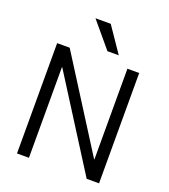

<svg xmlns="http://www.w3.org/2000/svg" viewBox="-168 -1076 1049 1194"><g transform="rotate(20 356.5 -478.5)"><path d="M396 -790 256 -957H357L471 -790ZM85 0V-730H168L548 -130H550V-730H628V0H546L166 -600H164V0Z"/></g></svg>

Font: M PLUS 1p
Style: Regular
Weight: 400
Version: Version 1.062